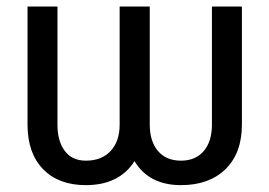

<svg xmlns="http://www.w3.org/2000/svg" viewBox="-20 -548 811 579"><path d="M709.5 -528.3H619.1V-170.4Q618.7 -120.6 594 -92Q569.3 -63.5 525.9 -63.5Q481 -63.5 456.3 -92.8Q431.6 -122.1 431.6 -172.4V-528.3H340.8V-172.4Q340.8 -122.1 313.7 -92.8Q286.6 -63.5 238.8 -63.5Q198.2 -63.5 176 -92Q153.8 -120.6 153.3 -170.4V-528.3H63V-170.9Q63.5 -85 110.4 -37.4Q157.2 10.3 238.8 10.3Q339.4 10.3 385.7 -62Q429.2 10.3 525.9 10.3Q610.8 10.3 660.2 -38.1Q709.5 -86.4 709.5 -172.4Z"/></svg>

Font: FAU Chimera
Style: Regular
Weight: 400
Version: Version 1.002;hotconv 1.0.117;makeotfexe 2.5.65602